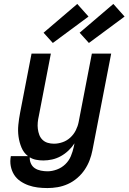

<svg xmlns="http://www.w3.org/2000/svg" viewBox="-20 -942 652 974"><path d="M221 12Q195 12 171 9Q147 6 124.5 -2Q102 -10 82.5 -23.5Q63 -37 51 -56.5Q39 -76 34.5 -100Q30 -124 35 -150H122Q100 -167 89 -193.5Q78 -220 74 -249Q70 -278 73 -308.5Q76 -339 82 -370L140 -670H238L177 -354Q173 -337 171.5 -320.5Q170 -304 172 -288Q174 -272 179.5 -257.5Q185 -243 196 -232.5Q207 -222 222 -217.5Q237 -213 254 -213Q275 -213 297 -220.5Q319 -228 336.5 -244Q354 -260 364.5 -281Q375 -302 379 -323L446 -670H544L449 -180Q444 -154 434.5 -129Q425 -104 409.5 -81Q394 -58 372 -39Q350 -20 324.5 -8.5Q299 3 272.5 7.5Q246 12 221 12ZM221 -73Q244 -73 268.5 -82Q293 -91 311.5 -109Q330 -127 339.5 -150Q349 -173 354 -196L358 -215Q345 -195 327 -178Q309 -161 288 -149.5Q267 -138 244.5 -133Q222 -128 200 -128Q181 -128 163 -131.5Q145 -135 131 -144Q130 -127 137 -112Q144 -97 157 -88.5Q170 -80 187 -76.5Q204 -73 221 -73ZM431 -724 384 -776 555 -922 612 -858ZM248 -724 201 -776 372 -922 429 -858Z"/></svg>

Font: Lode Dark
Style: Bold Italic
Weight: 700
Italic angle: -11°
Monospace: yes
Designer: Belleve Invis
Foundry: Belleve Invis
Version: Version 29.2.0; ttfautohint (v1.8.3)